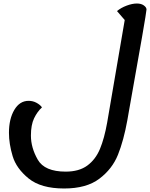

<svg xmlns="http://www.w3.org/2000/svg" viewBox="-20 -795 854 1093"><path d="M814 -741Q814 -721 713 -157L705 -111Q684 5 651.5 86Q619 167 545.5 222.5Q472 278 345 278Q213 278 143 221Q73 164 52 94Q31 24 31 -39Q31 -118 61.5 -169.5Q92 -221 143 -221Q167 -221 187.5 -210Q208 -199 219 -184Q192 -159 174 -121.5Q156 -84 156 -23Q156 46 195 114Q234 182 354 182Q430 182 477 147.5Q524 113 549 53Q574 -7 590 -97L690 -681L646 -732Q669 -751 701 -763Q733 -775 759 -775Q784 -775 799 -764Q814 -753 814 -741Z"/></svg>

Font: Lemonada
Style: Regular
Weight: 400
Designer: Mohamed Gaber (Arabic) Eduardo Tunni (Latin)
Foundry: Kief Type Foundry
Version: Version 3.006